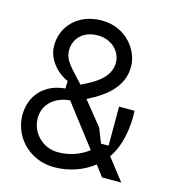

<svg xmlns="http://www.w3.org/2000/svg" viewBox="-108 -806 817 907"><g transform="rotate(15 300.0 -352.0)"><path d="M238 12C314 12 382 -14 431 -53L471 0H565L482 -107C527 -170 542 -262 538 -344H462V-153H425L397 -224L304 -339C404 -389 467 -448 468 -539C469 -618 401 -715 281 -716C164 -717 90 -638 91 -542C92 -470 151 -416 196 -398L195 -361C95 -353 30 -284 31 -184C35 -69 129 12 238 12ZM238 -61C165 -61 107 -119 105 -188C102 -247 143 -304 231 -313L386 -111C352 -84 302 -61 238 -61ZM259 -397C208 -455 164 -488 165 -541C165 -596 206 -644 281 -643C355 -642 395 -586 394 -540C393 -480 350 -439 259 -397Z"/></g></svg>

Font: Fliege Mono Light
Style: Regular
Weight: 300
Version: Version 0.020;Glyphs 3.3 (3306)